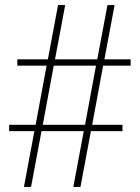

<svg xmlns="http://www.w3.org/2000/svg" viewBox="-20 -734 550 754"><path d="M74 0H102L143 -219H309L268 0H296L337 -219H461V-244H342L385 -476H493V-501H390L430 -714H402L362 -501H196L236 -714H208L168 -501H48V-476H163L120 -244H16V-219H115ZM148 -244 191 -476H357L314 -244Z"/></svg>

Font: Noto Serif Tamil SemiCondensed Thin
Style: Regular
Weight: 100
Width: 4
Designer: Indian Type Foundry, Tom Grace, and the Monotype Design Team
Foundry: Monotype Imaging Inc.
Version: Version 2.004